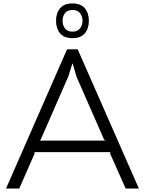

<svg xmlns="http://www.w3.org/2000/svg" viewBox="-20 -1097 843 1117"><path d="M497 -976Q497 -931 473.5 -903Q450 -875 402 -875Q353 -875 329.5 -903Q306 -931 306 -976Q306 -1021 329.5 -1049Q353 -1077 401 -1077Q450 -1077 473.5 -1049Q497 -1021 497 -976ZM788 0H711L620 -205L623 -212H180L182 -205L92 0H15L370 -810H432ZM460 -976Q460 -1002 445.5 -1020.5Q431 -1039 402 -1039Q372 -1039 358 -1020.5Q344 -1002 344 -976Q344 -950 358 -931.5Q372 -913 402 -913Q431 -913 445.5 -931.5Q460 -950 460 -976ZM593 -279 585 -286 425 -651 403 -727H401L377 -651L217 -285L210 -279Z"/></svg>

Font: TypoPRO Sinkin Sans
Style: 300 Light
Weight: 300
Designer: Keith Bates
Foundry: K-Type
Version: Sinkin Sans (version 1.0)  by Keith Bates   •   © 2014   www